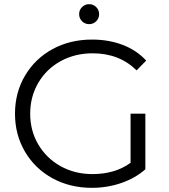

<svg xmlns="http://www.w3.org/2000/svg" viewBox="-20 -896 813 922"><path d="M607 -350H678V-83Q629 -40 562 -17Q495 6 421 6Q316 6 232 -40Q148 -86 100 -167.5Q52 -249 52 -350Q52 -451 100 -532.5Q148 -614 232 -660Q316 -706 422 -706Q502 -706 569 -680.5Q636 -655 682 -605L636 -558Q553 -640 425 -640Q340 -640 271.5 -602.5Q203 -565 164 -498.5Q125 -432 125 -350Q125 -268 164 -202Q203 -136 271 -98Q339 -60 424 -60Q532 -60 607 -114ZM360 -828Q360 -848 374 -862Q388 -876 408 -876Q428 -876 442 -862Q456 -848 456 -828Q456 -808 442 -794Q428 -780 408 -780Q388 -780 374 -794Q360 -808 360 -828Z"/></svg>

Font: Idrija
Style: Regular
Weight: 400
Designer: Julieta Ulanovsky
Foundry: Julieta Ulanovsky
Version: Version 7.200